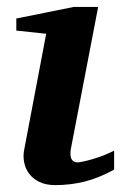

<svg xmlns="http://www.w3.org/2000/svg" viewBox="-20 -520 350 552"><path d="M308.1 -32.2Q263.2 -7.8 222.7 2.2Q182.1 12.2 139.2 12.2Q111.8 12.2 93 2.9Q74.2 -6.3 63.5 -21Q52.7 -35.6 49.3 -54Q45.9 -72.3 49.8 -90.8L112.8 -422.9L26.9 -432.1V-466.8L191.9 -500H262.2L185.1 -99.1Q183.1 -90.3 182.6 -82Q182.1 -73.7 183.8 -67.4Q185.5 -61 190.4 -57.1Q195.3 -53.2 204.1 -53.2Q208 -53.2 219.5 -55.7Q231 -58.1 246.1 -62.5Q261.2 -66.9 277.6 -73.2Q293.9 -79.6 308.1 -86.9Z"/></svg>

Font: Charis SIL CyrE
Style: Bold Italic
Weight: 700
Italic angle: -11°
Foundry: SIL International
Version: Version 5.000